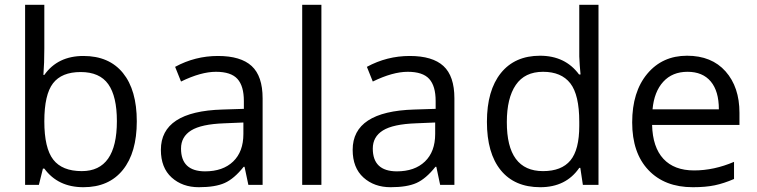

<svg xmlns="http://www.w3.org/2000/svg" viewBox="-20 -780 3192 810"><path d="M325.2 -58.1Q473.1 -58.1 473.1 -269Q473.1 -373.5 436.8 -424.8Q400.4 -476.1 320.3 -476.1Q240.2 -476.1 203.6 -428.5Q167 -380.9 167 -268.1Q167 -155.3 204.6 -106.7Q242.2 -58.1 325.2 -58.1ZM167 -68.8H161.1L144 0H85.9V-759.8H167V-575.2Q167 -513.2 163.1 -463.9H167Q223.6 -543.9 332 -543.9Q440.4 -543.9 498.8 -471.9Q557.1 -399.9 557.1 -268.1Q557.1 -136.2 498.3 -63.2Q439.5 9.8 332 9.8Q224.6 9.8 167 -68.8Z M844.7 -57.1Q920.4 -57.1 963.6 -98.6Q1006.8 -140.1 1006.8 -214.8V-263.2L925.8 -259.8Q829.1 -256.3 786.4 -229.7Q743.7 -203.1 743.7 -153.3Q743.7 -57.6 844.7 -57.1ZM1087.9 -365.2V0H1027.8L1011.7 -76.2H1007.8Q967.8 -25.9 928 -8.1Q888.2 9.8 818.8 9.8Q749.5 9.8 704.1 -31.2Q658.7 -72.3 658.7 -147.9Q658.7 -310.1 918 -317.9L1008.8 -320.8V-354Q1008.8 -417 981.7 -447Q954.6 -477.1 891.1 -477.1Q827.6 -477.1 743.7 -436L718.8 -498Q803.2 -543.9 899.4 -543.9Q995.6 -543.9 1041.7 -501.5Q1087.9 -459 1087.9 -365.2Z M1335.9 0H1254.9V-759.8H1335.9Z M1653.8 -57.1Q1729.5 -57.1 1772.7 -98.6Q1815.9 -140.1 1815.9 -214.8V-263.2L1734.9 -259.8Q1638.2 -256.3 1595.5 -229.7Q1552.7 -203.1 1552.7 -153.3Q1552.7 -57.6 1653.8 -57.1ZM1897 -365.2V0H1836.9L1820.8 -76.2H1816.9Q1776.9 -25.9 1737.1 -8.1Q1697.3 9.8 1627.9 9.8Q1558.6 9.8 1513.2 -31.2Q1467.8 -72.3 1467.8 -147.9Q1467.8 -310.1 1727.1 -317.9L1817.9 -320.8V-354Q1817.9 -417 1790.8 -447Q1763.7 -477.1 1700.2 -477.1Q1636.7 -477.1 1552.7 -436L1527.8 -498Q1612.3 -543.9 1708.5 -543.9Q1804.7 -543.9 1850.8 -501.5Q1897 -459 1897 -365.2Z M2118.2 -265.1Q2117.7 -58.1 2271 -58.1Q2349.1 -58.1 2386.5 -103.3Q2423.8 -148.4 2423.8 -249V-266.1Q2423.8 -379.9 2386 -428.5Q2348.1 -477.1 2271 -477.1Q2193.8 -477.1 2156 -421.6Q2118.2 -366.2 2118.2 -265.1ZM2422.9 -465.8H2429.2L2425.8 -504.4L2423.8 -542V-759.8H2504.9V0H2439L2428.2 -71.8H2423.8Q2367.7 9.8 2259.3 9.8Q2150.9 9.8 2092.5 -62Q2034.2 -133.8 2034.2 -266.1Q2034.2 -398.4 2093 -471.7Q2151.9 -544.9 2258.3 -544.9Q2364.7 -544.9 2422.9 -465.8Z M2732.9 -318.8H3012.7Q3012.7 -395.5 2978.5 -436.3Q2944.3 -477.1 2880.4 -477.1Q2816.4 -477.1 2778.1 -435.1Q2739.7 -393.1 2732.9 -318.8ZM2902.8 9.8Q2784.2 9.8 2715.6 -62.5Q2647 -134.8 2647 -263.7Q2647 -392.6 2710.7 -468.8Q2774.4 -544.9 2878.4 -544.9Q2982.4 -544.9 3041 -478.8Q3099.6 -412.6 3099.6 -304.2V-252.9H2731Q2733.4 -158.7 2778.8 -109.9Q2824.2 -61 2908.2 -61Q2992.2 -61 3076.7 -97.2V-24.9Q3033.7 -6.3 2995.4 1.7Q2957 9.8 2902.8 9.8Z"/></svg>

Font: OpenSans
Style: Regular
Weight: 400
Foundry: Ascender Corporation
Version: Version 1.10